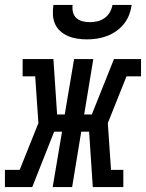

<svg xmlns="http://www.w3.org/2000/svg" viewBox="-60 -760 593 780"><path d="M-40 0V-70H20L96 -260L83 -450H32V-520H157L172 -295H203L241 -520H319L282 -295H313L403 -520H513V-450H454L378 -260L391 -70H441V0H317L302 -225H270L233 0H154L192 -225H160L71 0ZM293 -600Q273 -600 253.5 -603Q234 -606 216.5 -613.5Q199 -621 185 -633.5Q171 -646 163.5 -663Q156 -680 155 -700Q154 -720 157 -740H235Q233 -725 236.5 -710.5Q240 -696 250.5 -686.5Q261 -677 275.5 -673.5Q290 -670 305 -670Q320 -670 335.5 -673.5Q351 -677 364.5 -686.5Q378 -696 386 -710Q394 -724 397 -740H475Q472 -719 464.5 -699.5Q457 -680 443.5 -663Q430 -646 412 -633.5Q394 -621 374 -613.5Q354 -606 333.5 -603Q313 -600 293 -600Z"/></svg>

Font: Iosevka Gothic
Style: Italic
Weight: 400
Italic angle: -9°
Monospace: yes
Designer: Belleve Invis
Foundry: Belleve Invis
Version: Version 15.5.1; ttfautohint (v1.8.4)